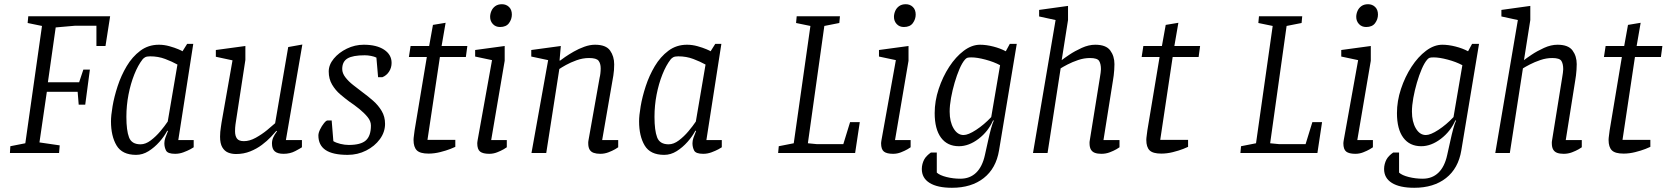

<svg xmlns="http://www.w3.org/2000/svg" viewBox="-20 -725 7899 910"><path d="M27 0 29 -32 100 -46 179 -602 111 -616 114 -648H502L480 -507H437V-603H335L244 -595L207 -335H355L375 -395H406L384 -229H353L348 -290H202L167 -50L263 -36L260 0Z M625 9Q559 9 532.5 -35.5Q506 -80 506 -150Q506 -177 513.5 -221.5Q521 -266 537.5 -316.5Q554 -367 580.5 -411.5Q607 -456 645 -484.5Q683 -513 733 -513Q758 -513 783 -506Q808 -499 825.5 -491.5Q843 -484 845 -482L867 -517H896L825 -61H898V-27Q896 -25 882 -17.5Q868 -10 849 -3Q830 4 810 4Q775 4 767 -11.5Q759 -27 759 -46Q759 -58 763.5 -71.5Q768 -85 776 -104L773 -106Q759 -79 735.5 -52.5Q712 -26 684 -8.5Q656 9 625 9ZM646 -41Q670 -41 694.5 -59.5Q719 -78 740 -103Q761 -128 775 -149L821 -419Q796 -433 763 -445.5Q730 -458 692 -458Q676 -458 668.5 -454Q661 -450 656 -444Q634 -416 616.5 -372Q599 -328 589 -276.5Q579 -225 579 -171Q579 -107 591.5 -74Q604 -41 646 -41Z M1099 5Q1078 5 1061 -2Q1044 -9 1033.5 -27Q1023 -45 1023 -77Q1023 -88 1024 -100Q1025 -112 1027 -123.5Q1029 -135 1030 -144L1082 -439L1003 -456V-488L1143 -507V-441L1098 -148Q1097 -142 1096 -134.5Q1095 -127 1094.5 -119.5Q1094 -112 1094 -103Q1094 -81 1103 -68.5Q1112 -56 1136 -56Q1163 -56 1192 -72Q1221 -88 1246 -108.5Q1271 -129 1284 -141L1346 -502L1413 -514L1335 -61H1411V-27Q1404 -22 1379.5 -9Q1355 4 1324 4Q1296 4 1282.5 -7.5Q1269 -19 1269 -45Q1269 -60 1275 -73.5Q1281 -87 1293 -103L1290 -105Q1281 -94 1263.5 -75.5Q1246 -57 1221.5 -38.5Q1197 -20 1166 -7.5Q1135 5 1099 5Z M1628 9Q1557 9 1523 -14Q1489 -37 1489 -83Q1489 -95 1497 -111.5Q1505 -128 1515.5 -141Q1526 -154 1532 -154H1552L1560 -56Q1573 -48 1593.5 -43Q1614 -38 1633 -38Q1690 -38 1714 -59.5Q1738 -81 1738 -130Q1738 -151 1722 -170.5Q1706 -190 1682.5 -209Q1659 -228 1635 -244Q1616 -258 1593 -277.5Q1570 -297 1554 -324Q1538 -351 1538 -386Q1538 -418 1562 -447Q1586 -476 1624 -494.5Q1662 -513 1704 -513Q1765 -513 1800.5 -489.5Q1836 -466 1836 -427Q1836 -404 1824 -385.5Q1812 -367 1792 -359H1772L1764 -452Q1754 -457 1738.5 -460Q1723 -463 1709 -463Q1652 -463 1627 -448Q1602 -433 1602 -398Q1602 -378 1617 -358.5Q1632 -339 1654.5 -321.5Q1677 -304 1698 -288Q1724 -269 1748.5 -247.5Q1773 -226 1789 -199Q1805 -172 1805 -138Q1805 -99 1780.5 -65.5Q1756 -32 1715.5 -11.5Q1675 9 1628 9Z M2011 3Q1971 3 1955.5 -12.5Q1940 -28 1940 -62Q1940 -70 1942 -83.5Q1944 -97 1945 -107L2003 -455H1918L1926 -507H2014L2032 -607L2092 -617L2073 -507H2195L2188 -455H2065L2006 -62H2138V-29Q2135 -27 2114.5 -19Q2094 -11 2066 -4Q2038 3 2011 3Z M2299 4Q2269 4 2255.5 -6.5Q2242 -17 2242 -46Q2242 -47 2242.5 -52Q2243 -57 2244 -62L2312 -440L2232 -457V-488L2372 -507V-437L2308 -61H2382V-27Q2380 -25 2367 -17.5Q2354 -10 2336 -3Q2318 4 2299 4ZM2350 -597Q2329 -597 2316 -611Q2303 -625 2303 -645Q2303 -659 2309 -673Q2315 -687 2327.5 -696Q2340 -705 2359 -705Q2379 -705 2392.5 -692Q2406 -679 2406 -656Q2406 -634 2392.5 -615.5Q2379 -597 2350 -597Z M2825 4Q2807 4 2794 -0.5Q2781 -5 2774.5 -16Q2768 -27 2768 -46Q2768 -48 2768 -51.5Q2768 -55 2769 -59L2822 -357Q2824 -364 2825.5 -376.5Q2827 -389 2827 -401Q2827 -424 2817 -437Q2807 -450 2772 -450Q2742 -450 2713 -439.5Q2684 -429 2662.5 -417Q2641 -405 2631 -398L2569 0H2499L2578 -440L2498 -457V-488L2638 -507L2632 -438H2635Q2641 -443 2658.5 -455Q2676 -467 2699.5 -480.5Q2723 -494 2749.5 -503.5Q2776 -513 2800 -513Q2852 -513 2871.5 -485.5Q2891 -458 2891 -420Q2891 -406 2890 -392.5Q2889 -379 2887 -367Q2885 -355 2883 -344L2834 -61H2910V-27Q2908 -25 2895 -17.5Q2882 -10 2863.5 -3Q2845 4 2825 4Z M3128 9Q3062 9 3035.5 -35.5Q3009 -80 3009 -150Q3009 -177 3016.5 -221.5Q3024 -266 3040.5 -316.5Q3057 -367 3083.5 -411.5Q3110 -456 3148 -484.5Q3186 -513 3236 -513Q3261 -513 3286 -506Q3311 -499 3328.5 -491.5Q3346 -484 3348 -482L3370 -517H3399L3328 -61H3401V-27Q3399 -25 3385 -17.5Q3371 -10 3352 -3Q3333 4 3313 4Q3278 4 3270 -11.5Q3262 -27 3262 -46Q3262 -58 3266.5 -71.5Q3271 -85 3279 -104L3276 -106Q3262 -79 3238.5 -52.5Q3215 -26 3187 -8.5Q3159 9 3128 9ZM3149 -41Q3173 -41 3197.5 -59.5Q3222 -78 3243 -103Q3264 -128 3278 -149L3324 -419Q3299 -433 3266 -445.5Q3233 -458 3195 -458Q3179 -458 3171.5 -454Q3164 -450 3159 -444Q3137 -416 3119.5 -372Q3102 -328 3092 -276.5Q3082 -225 3082 -171Q3082 -107 3094.5 -74Q3107 -41 3149 -41Z M3668 0 3671 -32 3742 -46 3821 -602 3753 -616 3756 -648H3961L3958 -616L3887 -602L3809 -46L3850 -42H3977L4009 -146H4055L4033 0Z M4213 4Q4183 4 4169.5 -6.5Q4156 -17 4156 -46Q4156 -47 4156.5 -52Q4157 -57 4158 -62L4226 -440L4146 -457V-488L4286 -507V-437L4222 -61H4296V-27Q4294 -25 4281 -17.5Q4268 -10 4250 -3Q4232 4 4213 4ZM4264 -597Q4243 -597 4230 -611Q4217 -625 4217 -645Q4217 -659 4223 -673Q4229 -687 4241.5 -696Q4254 -705 4273 -705Q4293 -705 4306.5 -692Q4320 -679 4320 -656Q4320 -634 4306.5 -615.5Q4293 -597 4264 -597Z M4492 165Q4423 165 4386 142Q4349 119 4349 76Q4349 64 4352 52.5Q4355 41 4360 31.5Q4365 22 4373.5 13.5Q4382 5 4392 -2H4420V93Q4434 106 4466 114Q4498 122 4532 122Q4577 122 4606.5 93.5Q4636 65 4648 10Q4656 -25 4663 -57.5Q4670 -90 4677 -115.5Q4684 -141 4690 -153L4687 -155Q4664 -102 4618 -67Q4572 -32 4525 -32Q4470 -32 4440 -72.5Q4410 -113 4410 -189Q4410 -246 4429 -303.5Q4448 -361 4479 -408.5Q4510 -456 4548 -484.5Q4586 -513 4625 -513Q4654 -513 4687.5 -504.5Q4721 -496 4747 -482L4766 -517H4799L4715 -12Q4701 73 4642.5 119Q4584 165 4492 165ZM4547 -85Q4569 -85 4606.5 -109.5Q4644 -134 4678 -170L4720 -416Q4690 -432 4650.5 -442.5Q4611 -453 4584 -453Q4570 -453 4564.5 -451Q4559 -449 4553 -442Q4540 -427 4527.5 -398Q4515 -369 4504.5 -333Q4494 -297 4487.5 -261Q4481 -225 4481 -196Q4481 -148 4499.5 -116.5Q4518 -85 4547 -85Z M5200 4Q5182 4 5169.5 -0.5Q5157 -5 5150.5 -16Q5144 -27 5144 -46Q5144 -49 5144 -52Q5144 -55 5145 -59L5193 -357Q5195 -367 5196.5 -380Q5198 -393 5198 -397Q5198 -422 5189.5 -436Q5181 -450 5146 -450Q5118 -450 5090 -440.5Q5062 -431 5040 -419.5Q5018 -408 5007 -401L4945 0H4876L4983 -630L4905 -647V-678L5042 -697V-630L5012 -440Q5022 -448 5048 -465.5Q5074 -483 5107 -498Q5140 -513 5171 -513Q5222 -513 5242 -486Q5262 -459 5262 -421Q5262 -408 5261 -394Q5260 -380 5258.5 -367.5Q5257 -355 5255 -344L5210 -61H5286V-27Q5284 -25 5271 -17.5Q5258 -10 5239.5 -3Q5221 4 5200 4Z M5484 3Q5444 3 5428.5 -12.5Q5413 -28 5413 -62Q5413 -70 5415 -83.5Q5417 -97 5418 -107L5476 -455H5391L5399 -507H5487L5505 -607L5565 -617L5546 -507H5668L5661 -455H5538L5479 -62H5611V-29Q5608 -27 5587.5 -19Q5567 -11 5539 -4Q5511 3 5484 3Z M5859 0 5862 -32 5933 -46 6012 -602 5944 -616 5947 -648H6152L6149 -616L6078 -602L6000 -46L6041 -42H6168L6200 -146H6246L6224 0Z M6404 4Q6374 4 6360.5 -6.5Q6347 -17 6347 -46Q6347 -47 6347.5 -52Q6348 -57 6349 -62L6417 -440L6337 -457V-488L6477 -507V-437L6413 -61H6487V-27Q6485 -25 6472 -17.5Q6459 -10 6441 -3Q6423 4 6404 4ZM6455 -597Q6434 -597 6421 -611Q6408 -625 6408 -645Q6408 -659 6414 -673Q6420 -687 6432.5 -696Q6445 -705 6464 -705Q6484 -705 6497.5 -692Q6511 -679 6511 -656Q6511 -634 6497.5 -615.5Q6484 -597 6455 -597Z M6683 165Q6614 165 6577 142Q6540 119 6540 76Q6540 64 6543 52.5Q6546 41 6551 31.5Q6556 22 6564.5 13.5Q6573 5 6583 -2H6611V93Q6625 106 6657 114Q6689 122 6723 122Q6768 122 6797.5 93.5Q6827 65 6839 10Q6847 -25 6854 -57.5Q6861 -90 6868 -115.5Q6875 -141 6881 -153L6878 -155Q6855 -102 6809 -67Q6763 -32 6716 -32Q6661 -32 6631 -72.5Q6601 -113 6601 -189Q6601 -246 6620 -303.5Q6639 -361 6670 -408.5Q6701 -456 6739 -484.5Q6777 -513 6816 -513Q6845 -513 6878.5 -504.5Q6912 -496 6938 -482L6957 -517H6990L6906 -12Q6892 73 6833.5 119Q6775 165 6683 165ZM6738 -85Q6760 -85 6797.5 -109.5Q6835 -134 6869 -170L6911 -416Q6881 -432 6841.5 -442.5Q6802 -453 6775 -453Q6761 -453 6755.5 -451Q6750 -449 6744 -442Q6731 -427 6718.5 -398Q6706 -369 6695.5 -333Q6685 -297 6678.5 -261Q6672 -225 6672 -196Q6672 -148 6690.5 -116.5Q6709 -85 6738 -85Z M7391 4Q7373 4 7360.5 -0.5Q7348 -5 7341.5 -16Q7335 -27 7335 -46Q7335 -49 7335 -52Q7335 -55 7336 -59L7384 -357Q7386 -367 7387.5 -380Q7389 -393 7389 -397Q7389 -422 7380.5 -436Q7372 -450 7337 -450Q7309 -450 7281 -440.5Q7253 -431 7231 -419.5Q7209 -408 7198 -401L7136 0H7067L7174 -630L7096 -647V-678L7233 -697V-630L7203 -440Q7213 -448 7239 -465.5Q7265 -483 7298 -498Q7331 -513 7362 -513Q7413 -513 7433 -486Q7453 -459 7453 -421Q7453 -408 7452 -394Q7451 -380 7449.5 -367.5Q7448 -355 7446 -344L7401 -61H7477V-27Q7475 -25 7462 -17.5Q7449 -10 7430.5 -3Q7412 4 7391 4Z M7675 3Q7635 3 7619.5 -12.5Q7604 -28 7604 -62Q7604 -70 7606 -83.5Q7608 -97 7609 -107L7667 -455H7582L7590 -507H7678L7696 -607L7756 -617L7737 -507H7859L7852 -455H7729L7670 -62H7802V-29Q7799 -27 7778.5 -19Q7758 -11 7730 -4Q7702 3 7675 3Z"/></svg>

Font: Faustina Light Light
Style: Italic
Weight: 300
Italic angle: -8°
Version: Version 1.200